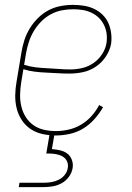

<svg xmlns="http://www.w3.org/2000/svg" viewBox="-20 -548 540 788"><path d="M209 8Q181 8 154 2Q127 -4 105.5 -18.5Q84 -33 69.5 -55Q55 -77 48.5 -103Q42 -129 42.5 -157Q43 -185 48 -213L68 -333Q72 -358 80 -383Q88 -408 102 -431Q116 -454 135.5 -473.5Q155 -493 178.5 -505.5Q202 -518 228 -523Q254 -528 280 -528Q302 -528 324 -524.5Q346 -521 365.5 -512Q385 -503 400.5 -488Q416 -473 424.5 -454Q433 -435 436 -413Q439 -391 436 -368Q431 -341 414.5 -316Q398 -291 373.5 -274.5Q349 -258 321 -252Q293 -246 265 -246Q241 -246 217.5 -247.5Q194 -249 169.5 -250Q145 -251 121.5 -254Q98 -257 76 -264L67 -210Q63 -185 62.5 -160Q62 -135 67.5 -111.5Q73 -88 85.5 -68Q98 -48 117 -34.5Q136 -21 160 -15.5Q184 -10 209 -10Q235 -10 261.5 -16Q288 -22 312 -36Q336 -50 355 -71Q374 -92 387 -117L403 -108Q388 -82 367.5 -59Q347 -36 321.5 -20.5Q296 -5 266.5 1.5Q237 8 209 8ZM269 -263Q292 -263 316.5 -268.5Q341 -274 362.5 -288.5Q384 -303 398.5 -325Q413 -347 417 -371Q420 -391 417.5 -410Q415 -429 406.5 -446Q398 -463 385 -475.5Q372 -488 355 -496Q338 -504 319 -507Q300 -510 280 -510Q257 -510 233.5 -505.5Q210 -501 188 -489Q166 -477 148.5 -459Q131 -441 118.5 -420Q106 -399 98.5 -376Q91 -353 87 -330L79 -282Q101 -275 124.5 -272Q148 -269 172.5 -268Q197 -267 220.5 -265Q244 -263 269 -263ZM57 220 60 202H160Q175 202 190.5 199.5Q206 197 220.5 190Q235 183 245.5 170Q256 157 258 142Q261 127 255 114Q249 101 236.5 94Q224 87 209.5 84.5Q195 82 180 82H170L184 0H204L193 64Q210 65 227 69Q244 73 256.5 82.5Q269 92 275 108.5Q281 125 278 142Q275 161 262.5 178Q250 195 232 204.5Q214 214 195 217Q176 220 157 220Z"/></svg>

Font: Iosevka Curly Slab Thin
Style: Italic
Weight: 100
Italic angle: -9°
Monospace: yes
Designer: Belleve Invis
Foundry: Belleve Invis
Version: Version 22.1.2; ttfautohint (v1.8.4)